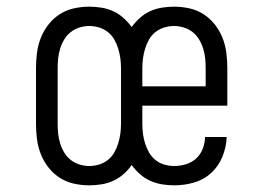

<svg xmlns="http://www.w3.org/2000/svg" viewBox="-20 -548 790 576"><path d="M248 8Q225 8 202 3Q179 -2 159.5 -14.5Q140 -27 125.5 -45.5Q111 -64 102.5 -85.5Q94 -107 91 -130Q88 -153 88 -176V-344Q88 -367 91 -390Q94 -413 102.5 -434.5Q111 -456 125.5 -474.5Q140 -493 159.5 -505.5Q179 -518 202 -523Q225 -528 248 -528Q266 -528 284.5 -525Q303 -522 319.5 -514.5Q336 -507 350 -494.5Q364 -482 375 -467Q386 -482 400 -494.5Q414 -507 430.5 -514.5Q447 -522 465.5 -525Q484 -528 502 -528Q525 -528 548 -523Q571 -518 590.5 -505.5Q610 -493 624.5 -474.5Q639 -456 647.5 -434.5Q656 -413 659 -390Q662 -367 662 -344V-231H407V-176Q407 -161 409 -146Q411 -131 415.5 -117Q420 -103 427.5 -90Q435 -77 447 -67.5Q459 -58 473.5 -54Q488 -50 503 -50Q521 -50 538.5 -55.5Q556 -61 569 -73Q582 -85 588.5 -102.5Q595 -120 595 -137H660Q659 -107 647.5 -78.5Q636 -50 614 -29.5Q592 -9 562.5 -0.5Q533 8 503 8Q484 8 466 5Q448 2 431 -5.5Q414 -13 400 -25.5Q386 -38 375 -53Q365 -38 350.5 -25.5Q336 -13 319.5 -5.5Q303 2 284.5 5Q266 8 248 8ZM407 -289H597V-344Q597 -359 595.5 -373.5Q594 -388 589.5 -402.5Q585 -417 577 -430Q569 -443 557.5 -452Q546 -461 531.5 -465.5Q517 -470 502 -470Q487 -470 472.5 -465.5Q458 -461 446.5 -452Q435 -443 427.5 -430Q420 -417 415.5 -402.5Q411 -388 409 -373.5Q407 -359 407 -344ZM248 -50Q263 -50 277.5 -54.5Q292 -59 303.5 -68Q315 -77 322.5 -90Q330 -103 334.5 -117.5Q339 -132 341 -146.5Q343 -161 343 -176V-344Q343 -359 341 -373.5Q339 -388 334.5 -402.5Q330 -417 322.5 -430Q315 -443 303.5 -452Q292 -461 277.5 -465.5Q263 -470 248 -470Q233 -470 218.5 -465.5Q204 -461 192.5 -452Q181 -443 173 -430Q165 -417 160.5 -402.5Q156 -388 154.5 -373.5Q153 -359 153 -344V-176Q153 -161 154.5 -146.5Q156 -132 160.5 -117.5Q165 -103 173 -90Q181 -77 192.5 -68Q204 -59 218.5 -54.5Q233 -50 248 -50Z"/></svg>

Font: Iosevka Etoile Light
Style: Regular
Weight: 300
Designer: Belleve Invis
Foundry: Belleve Invis
Version: Version 25.0.1; ttfautohint (v1.8.4)